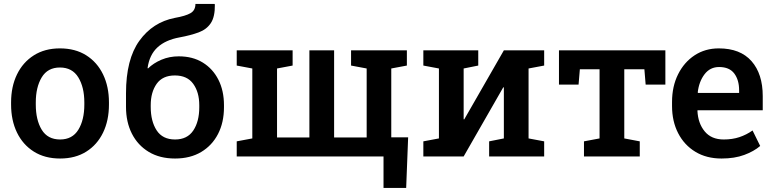

<svg xmlns="http://www.w3.org/2000/svg" viewBox="-20 -779 3854 956"><path d="M279.3 10.3Q203.1 10.3 148.4 -24.2Q93.8 -58.6 64.5 -119.1Q35.2 -179.7 35.2 -258.8V-269Q35.2 -347.7 64.5 -408.2Q93.8 -468.8 148.4 -503.4Q203.1 -538.1 278.3 -538.1Q354.5 -538.1 409.2 -503.7Q463.9 -469.2 493.2 -408.4Q522.5 -347.7 522.5 -269V-258.8Q522.5 -179.2 493.2 -118.7Q463.9 -58.1 409.4 -23.9Q355 10.3 279.3 10.3ZM279.3 -84.5Q340.3 -84.5 370.1 -133.1Q399.9 -181.6 399.9 -258.8V-269Q399.9 -344.7 369.9 -393.8Q339.8 -442.9 278.3 -442.9Q217.3 -442.9 187.7 -393.8Q158.2 -344.7 158.2 -269V-258.8Q158.2 -181.6 187.7 -133.1Q217.3 -84.5 279.3 -84.5Z M851.6 10.3Q775.4 10.3 720.7 -22.7Q666 -55.7 636.7 -113.5Q607.4 -171.4 607.4 -246.6V-314.5Q607.4 -483.9 674.1 -576.2Q740.7 -668.5 850.6 -689.9Q903.8 -699.2 928.5 -713.4Q953.1 -727.5 953.1 -759.3H1048.3L1049.8 -756.3Q1050.8 -695.8 1029.8 -664.1Q1008.8 -632.3 969 -617.7Q929.2 -603 874 -592.8Q804.2 -580.1 764.2 -543.2Q724.1 -506.3 714.8 -440.4L716.8 -438Q744.1 -464.8 783.9 -481.7Q823.7 -498.5 870.1 -498.5Q939.5 -498.5 989.7 -467.5Q1040 -436.5 1067.6 -381.8Q1095.2 -327.1 1095.2 -255.4V-245.1Q1095.2 -169.4 1065.7 -112.1Q1036.1 -54.7 981.7 -22.2Q927.2 10.3 851.6 10.3ZM851.6 -84.5Q912.6 -84.5 942.4 -129.2Q972.2 -173.8 972.2 -245.1V-255.4Q972.2 -319.8 942.1 -361.6Q912.1 -403.3 850.6 -403.3Q789.6 -403.3 760 -361.6Q730.5 -319.8 730.5 -255.4V-246.6Q730.5 -175.3 760 -129.9Q789.6 -84.5 851.6 -84.5Z M1889.6 156.7V0H1158.7V-75.2L1236.3 -89.8V-438L1158.7 -452.6V-528.3H1437V-452.6L1359.4 -438V-94.7H1520.5V-528.3H1643.6V-94.7H1805.7V-438L1728 -452.6V-528.3H2005.9V-452.6L1928.2 -438V-95.2H2012.2L2002.4 156.7Z M2087.9 0V-75.2L2165.5 -89.8V-438L2087.9 -452.6V-528.3H2361.3V-452.6L2288.6 -438V-185.1L2291.5 -184.6L2488.8 -528.3H2689.5V-452.6L2611.8 -438V-89.8L2689.5 -75.2V0H2415.5V-75.2L2488.8 -89.8V-343.8L2485.8 -344.2L2288.6 0Z M2887.7 0V-75.2L2965.3 -89.8V-434.1H2867.2L2860.8 -357.9H2763.2V-528.3H3293V-357.9H3194.8L3188.5 -434.1H3088.4V-89.8L3165.5 -75.2V0Z M3572.8 10.3Q3497.6 10.3 3442.4 -23.2Q3387.2 -56.6 3356.7 -115.7Q3326.2 -174.8 3326.2 -251V-271.5Q3326.2 -348.6 3356.2 -408.9Q3386.2 -469.2 3438.7 -503.7Q3491.2 -538.1 3559.1 -538.1Q3666 -538.1 3721.9 -474.6Q3777.8 -411.1 3777.8 -300.3V-230H3453.6L3452.6 -227.5Q3455.6 -165 3488.8 -124.8Q3522 -84.5 3583.5 -84.5Q3626.5 -84.5 3661.6 -96.2Q3696.8 -107.9 3727.1 -129.4L3765.1 -52.2Q3733.9 -25.4 3685.8 -7.6Q3637.7 10.3 3572.8 10.3ZM3455.6 -316.4H3660.2V-329.1Q3660.2 -380.9 3636 -413.1Q3611.8 -445.3 3560.5 -445.3Q3515.6 -445.3 3488 -409.2Q3460.4 -373 3454.1 -318.8Z"/></svg>

Font: Roboto Slab Medium
Style: Regular
Weight: 500
Designer: Google
Version: Version 2.001; ttfautohint (v1.8.3)